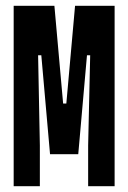

<svg xmlns="http://www.w3.org/2000/svg" viewBox="-20 -640 440 660"><path d="M117 0V-140L111 -450H122L152 -110H249L279 -450H290L283 -140V0H374V-620H238L208 -284H197L167 -620H27V0Z"/></svg>

Font: Yard Headline
Style: Regular
Weight: 400
Monospace: yes
Designer: Roman Shamin
Foundry: Evil Martians
Version: Version 1.000